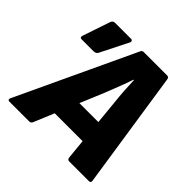

<svg xmlns="http://www.w3.org/2000/svg" viewBox="-168 -812 967 967"><g transform="rotate(45 315.5 -328.5)"><path d="M26 0Q20 0 18 -4Q16 -8 18 -14L312 -641Q317 -655 328 -655H496Q508 -655 510 -641L605 -14Q607 0 593 0H453Q441 0 439 -14L404 -374Q400 -410 397.5 -447Q395 -484 394 -520H391Q379 -484 364.5 -447Q350 -410 336 -374L186 -14Q181 0 169 0ZM207 -120 250 -244H442L448 -120ZM63 -479Q48 -479 53 -495L103 -643Q108 -657 124 -657H237Q244 -657 246.5 -651.5Q249 -646 245 -639L171 -492Q168 -485 161 -482Q154 -479 146 -479Z"/></g></svg>

Font: Sofia Sans Semi Condensed Black
Style: Italic
Weight: 900
Italic angle: -9°
Version: Version 4.100